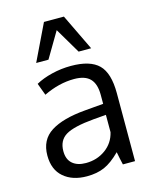

<svg xmlns="http://www.w3.org/2000/svg" viewBox="-120 -876 776 967"><g transform="rotate(-15 268.0 -392.5)"><path d="M112.3 -606.4 203.6 -795.9H307.6L398.9 -606.4H333.5L254.9 -739.3L176.3 -606.4ZM224.6 -54.7Q282.7 -54.7 326.9 -86.7Q371.1 -118.7 383.8 -172.9V-263.2Q381.3 -263.2 354.2 -260.7Q327.1 -258.3 318.8 -257.8Q212.9 -248.5 171.1 -223.1Q129.4 -197.8 129.4 -141.6Q129.4 -98.6 154.8 -76.7Q180.2 -54.7 224.6 -54.7ZM401.9 0Q394.5 -31.2 387.7 -67.4Q343.3 -22.9 304.2 -5.9Q265.1 11.2 212.4 11.2Q137.2 11.2 91.6 -28.1Q45.9 -67.4 45.9 -141.1Q45.9 -223.1 108.2 -262.7Q170.4 -302.2 287.6 -312Q303.7 -313.5 336.2 -316.2Q368.7 -318.8 384.8 -320.3V-367.7Q384.8 -424.3 358.4 -451.7Q332 -479 275.4 -479Q196.3 -479 115.7 -439.9Q113.3 -445.8 103 -473.9Q92.8 -502 92.3 -502.9Q127.9 -522.9 177 -534.9Q226.1 -546.9 276.9 -546.9Q377 -546.9 421.1 -503.2Q465.3 -459.5 465.3 -354.5V0Z"/></g></svg>

Font: Oxygen
Style: Regular
Weight: 400
Designer: Vernon Adams
Foundry: Vernon Adams
Version: Version Release 0.2.3 webfont; ttfautohint (v0.93.3-1d66) -l